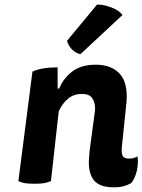

<svg xmlns="http://www.w3.org/2000/svg" viewBox="-20 -801 624 841"><path d="M60.5 -7.8Q70.3 -2.9 86.9 1Q103.5 3.9 130.9 3.9Q158.2 3.9 174.8 1Q192.4 -2.9 203.1 -7.8Q213.9 -109.4 237.3 -313.5Q252.9 -347.7 278.3 -369.1Q303.7 -389.6 337.9 -389.6Q372.1 -389.6 383.8 -371.1Q396.5 -351.6 396.5 -326.2Q396.5 -319.3 395.5 -311.5Q394.5 -304.7 393.6 -297.9Q387.7 -249 374 -151.4Q372.1 -138.7 371.1 -121.1Q369.1 -102.5 369.1 -90.8Q369.1 -35.2 394.5 -7.8Q419.9 19.5 478.5 19.5Q504.9 19.5 521.5 14.6Q539.1 9.8 554.7 1Q570.3 -16.6 579.1 -51.8Q584 -74.2 584 -92.8Q584 -105.5 582 -116.2Q574.2 -111.3 564.5 -108.4Q555.7 -106.4 543.9 -106.4Q527.3 -106.4 519.5 -115.2Q510.7 -125 513.7 -157.2Q519.5 -212.9 531.2 -325.2Q532.2 -340.8 534.2 -352.5Q535.2 -365.2 535.2 -377.9Q535.2 -451.2 498 -484.4Q461.9 -517.6 399.4 -517.6Q335 -517.6 295.9 -487.3Q256.8 -457 239.3 -413.1Q236.3 -413.1 232.4 -413.1Q232.4 -436.5 232.4 -505.9Q195.3 -505.9 168 -501Q140.6 -496.1 122.1 -487.3Q101.6 -327.1 60.5 -7.8ZM516.6 -735.4Q500 -756.8 467.8 -768.6Q434.6 -781.2 405.3 -781.2Q361.3 -727.5 273.4 -622.1Q279.3 -601.6 293.9 -585.9Q309.6 -569.3 332 -563.5Q393.6 -620.1 516.6 -735.4Z"/></svg>

Font: cl
Style: Bold Italic
Weight: 400
Designer: Mitja Miklavcic
Version: Version 7.504; 2011; Build 1022